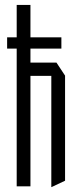

<svg xmlns="http://www.w3.org/2000/svg" viewBox="-20 -759 337 782"><path d="M9 -561V-607H230V-561ZM48 0V-739H104V0ZM189 3V-450H245V-23L190 3ZM104 -450V-504H210L245 -451V-450Z"/></svg>

Font: Foldit Light
Style: Regular
Weight: 300
Version: Version 1.003